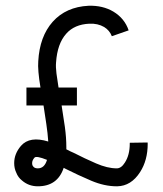

<svg xmlns="http://www.w3.org/2000/svg" viewBox="-20 -654 571 674"><path d="M372.6 -526.9Q364.7 -547.4 345.7 -559.1Q323.2 -572.3 293.5 -570.8Q241.2 -568.4 212.4 -535.6Q181.2 -500.5 176.8 -435.1Q175.3 -418.9 178.2 -396Q181.2 -373 185.5 -346.7H250V-283.7H196.3Q202.6 -245.6 207.8 -208Q212.9 -170.4 212.9 -137.2Q212.9 -135.3 212.9 -133.3Q212.9 -131.3 212.9 -129.9Q218.8 -127 225.3 -123.5Q231.9 -120.1 239.3 -117.2Q277.3 -97.7 317.4 -80.3Q357.4 -63 389.6 -63Q391.1 -63 390.6 -63Q390.1 -63 389.6 -63H390.1Q405.8 -63 418.5 -83.5Q435.5 -109.9 435.5 -149.4Q435.5 -152.8 435.5 -151.6Q435.5 -150.4 435.5 -152.8L498 -153.8Q498.5 -148.9 498.5 -149.4Q498.5 -91.3 471.7 -49.8Q440.4 -1 391.6 0Q388.2 0 390.1 0Q392.1 0 389.6 0Q346.7 0 300.5 -19.5Q254.4 -39.1 210.9 -61L203.6 -64.9Q182.1 0 112.8 0Q80.6 0 57.1 -20.5Q43.5 -31.2 37.1 -47.9Q29.8 -63 29.8 -81.5Q29.8 -114.3 53.7 -142.1Q84.5 -177.2 149.4 -157.2Q147.5 -186 142.6 -218.8Q137.7 -251.5 132.8 -283.7H72.8V-346.7H122.1Q111.8 -408.7 114.3 -439Q119.1 -525.9 165 -577.6Q211.9 -629.9 291 -633.8Q340.8 -635.3 377.9 -613.3Q417.5 -589.4 431.6 -547.4ZM112.8 -63Q136.2 -63 145 -92.8Q107.4 -107.9 101.1 -100.6Q92.8 -91.3 92.8 -81.5Q92.8 -76.7 94.2 -73.2Q95.7 -70.3 98.6 -67.4Q103.5 -63 112.8 -63ZM389.6 -63Q389.2 -63 389.2 -63Q389.2 -63 389.6 -63Z"/></svg>

Font: Fibel Vienna LRS
Style: Regular
Weight: 400
Designer: Peter Wiegel
Foundry: Peter Wioegel
Version: Version 000.000